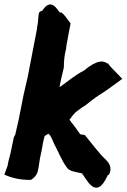

<svg xmlns="http://www.w3.org/2000/svg" viewBox="-22 -793 583 884"><path d="M-2 11 15 18C38 27 69 34 102 35H121C137 25 148 12 152 -5L156 -25L162 -64L170 -101L175 -131L183 -166C189 -170 194 -174 200 -177H201C211 -170 216 -157 228 -129C245 -99 261 -55 285 -23C298 -2 332 -1 354 5H355C375 27 419 137 474 14L477 11L478 14C500 -22 475 -48 465 -58C434 -87 396 -138 369 -171C358 -173 351 -174 347 -175L346 -177L339 -186C325 -209 308 -226 298 -242L299 -243C311 -259 313 -263 327 -277C344 -289 353 -298 370 -307C390 -323 410 -339 434 -355C460 -371 490 -392 515 -411L541 -430L485 -488C482 -493 476 -499 475 -502L472 -500L470 -502C432 -531 367 -469 365 -468H364C322 -446 290 -418 257 -395L255 -394V-395L252 -393C256 -413 262 -443 271 -478L272 -483C272 -508 274 -536 281 -563L282 -566C283 -570 283 -573 283 -578C290 -618 297 -655 303 -685L283 -712C280 -715 273 -727 260 -736L257 -735L253 -736C244 -744 214 -809 173 -744C163 -741 158 -737 157 -732C153 -712 155 -694 149 -669V-668C148 -660 148 -656 147 -653C134 -588 120 -514 105 -436C98 -403 88 -367 81 -328L64 -242L48 -172C45 -168 41 -161 40 -153L38 -143L26 -86L16 -47L13 -30Z"/></svg>

Font: Vapor
Style: BlkObl
Weight: 900
Foundry: Cannot Into Space Fonts
Version: Version 0.179